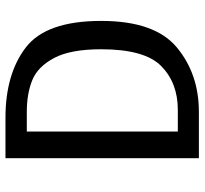

<svg xmlns="http://www.w3.org/2000/svg" viewBox="-42 -686 729 684"><g transform="rotate(-90 322.0 -344.5)"><path d="M589 -348Q589 -157 494.5 -78.5Q400 0 265 0H100V-689H244Q400 -689 494.5 -616.5Q589 -544 589 -348ZM195 -613V-75H272Q368 -75 428 -134Q488 -193 488 -348Q488 -457 457 -515.5Q426 -574 378 -593.5Q330 -613 265 -613Z"/></g></svg>

Font: Fira GO
Style: Regular
Weight: 400
Designer: Carrois Corporate
Foundry: Carrois Corporate GbR
Version: Version 0.300